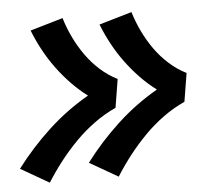

<svg xmlns="http://www.w3.org/2000/svg" viewBox="-43 -644 687 619"><g transform="rotate(-5 300.0 -334.5)"><path d="M317 -72 225 -125Q274 -190 334 -245.5Q394 -301 464 -341Q436 -362 411.5 -387.5Q387 -413 366 -441.5Q345 -470 328 -501.5Q311 -533 298 -566L404 -597Q414 -564 429 -533Q444 -502 463.5 -474.5Q483 -447 508.5 -424Q534 -401 564 -386L549 -294Q512 -277 479 -253Q446 -229 417.5 -200Q389 -171 364 -139Q339 -107 317 -72ZM94 -72 2 -125Q51 -190 111 -245.5Q171 -301 241 -341Q213 -362 188.5 -387.5Q164 -413 143 -441.5Q122 -470 105 -501.5Q88 -533 75 -566L181 -597Q191 -564 206 -533Q221 -502 240.5 -474.5Q260 -447 285.5 -424Q311 -401 341 -386L326 -294Q289 -277 256 -253Q223 -229 194.5 -200Q166 -171 141 -139Q116 -107 94 -72Z"/></g></svg>

Font: Iosevka Curly HvExObl
Style: Regular
Weight: 900
Width: 7
Italic angle: -9°
Monospace: yes
Designer: Belleve Invis
Foundry: Belleve Invis
Version: Version 11.1.0; ttfautohint (v1.8.3)